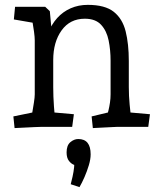

<svg xmlns="http://www.w3.org/2000/svg" viewBox="-20 -522 659 790"><path d="M40 5 35 -43 147 -66 107 -29Q109 -37 112.5 -57Q116 -77 119.5 -99.5Q123 -122 123 -134V-356Q123 -369 120 -391.5Q117 -414 113 -436.5Q109 -459 107 -469L147 -423L37 -442L42 -494H166L185 -476L199 -326L177 -384Q192 -422 215.5 -448Q239 -474 271 -488Q303 -502 341 -502Q412 -502 448 -473.5Q484 -445 497 -393Q510 -341 510 -271V-164Q510 -127 513.5 -91Q517 -55 520 -35L484 -62L597 -52L590 0H462Q458 0 440 1Q422 2 400.5 3Q379 4 362 5L357 -43L457 -67L420 -44Q423 -54 426.5 -68.5Q430 -83 432.5 -100Q435 -117 435 -134V-272Q435 -316 427 -355.5Q419 -395 396 -420Q373 -445 329 -445Q268 -445 233.5 -397Q199 -349 199 -275V-164Q199 -125 202 -84Q205 -43 208 -25L171 -62L284 -52L277 0H150Q140 0 121 1Q102 2 80.5 3Q59 4 40 5ZM307 248 271 236Q274 225 278.5 205Q283 185 285 165.5Q287 146 280 138L307 161Q299 161 286.5 157Q274 153 264 140.5Q254 128 254 105Q254 76 269.5 63Q285 50 302 50Q353 50 353 113Q353 133 345.5 158Q338 183 327.5 207Q317 231 307 248Z"/></svg>

Font: Andada Pro
Style: Regular
Weight: 400
Designer: Carolina Giovagnoli
Foundry: Huerta Tipografica
Version: Version 3.003